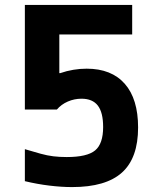

<svg xmlns="http://www.w3.org/2000/svg" viewBox="-20 -750 640 780"><path d="M273 10Q230 10 180.5 4Q131 -2 81 -14V-144Q118 -133 145 -125.5Q172 -118 197 -115Q222 -112 251 -112Q334 -112 366.5 -139Q399 -166 399 -234Q399 -293 377.5 -321Q356 -349 311 -349Q282 -349 255.5 -337.5Q229 -326 211 -305H81V-730H517V-610H221V-453H225Q251 -462 278 -466.5Q305 -471 332 -471Q433 -471 487 -409.5Q541 -348 541 -232Q541 -108 475.5 -49Q410 10 273 10Z"/></svg>

Font: M PLUS Code Latin Expanded
Style: Bold
Weight: 700
Width: 7
Designer: Coji Morishita
Foundry: UNDERFOREST DESIGN
Version: Version 1.002; ttfautohint (v1.8.3)